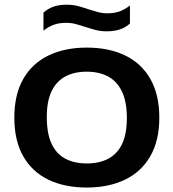

<svg xmlns="http://www.w3.org/2000/svg" viewBox="-20 -810 756 837"><path d="M358 7.5Q262 7.5 191.2 -26.5Q120.5 -60.5 81.5 -128.5Q42.5 -196.5 42.5 -297Q42.5 -398 81.5 -466Q120.5 -534 191.5 -568.2Q262.5 -602.5 358 -602.5Q454.5 -602.5 525.5 -568.2Q596.5 -534 635.5 -465.8Q674.5 -397.5 674.5 -297Q674.5 -197 635.2 -129Q596 -61 525 -26.8Q454 7.5 358 7.5ZM358 -97.5Q413 -97.5 452.2 -118.2Q491.5 -139 512.2 -182.5Q533 -226 533 -295Q533 -366 511.8 -410.8Q490.5 -455.5 451.2 -476.5Q412 -497.5 358 -497.5Q304.5 -497.5 265.5 -477Q226.5 -456.5 205.2 -413Q184 -369.5 184 -300Q184 -228 204.8 -183.5Q225.5 -139 264.8 -118.2Q304 -97.5 358 -97.5ZM444.5 -673.5Q418 -673.5 394.8 -679.8Q371.5 -686 350 -693Q330 -700 310 -705.2Q290 -710.5 268.5 -710.5Q238 -710.5 215 -702.2Q192 -694 169.5 -676.5V-755Q189 -772.5 213.2 -781Q237.5 -789.5 271.5 -789.5Q298.5 -789.5 321.5 -783.2Q344.5 -777 366 -769.5Q386.5 -763 406.2 -757.5Q426 -752 447.5 -752Q478.5 -752 501.2 -760.2Q524 -768.5 546.5 -786V-707.5Q527.5 -690 503 -681.8Q478.5 -673.5 444.5 -673.5Z"/></svg>

Font: Encode Sans SC SemiExpanded SemiBold
Style: Regular
Weight: 600
Width: 6
Designer: Multiple Designers
Foundry: Impallari Type
Version: Version 3.002